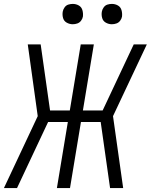

<svg xmlns="http://www.w3.org/2000/svg" viewBox="-21 -962 771 982"><path d="M-1 0H66L225 -338H326L270 0H337L393 -338H494L542 0H609L557 -368L730 -735H663L504 -397H403L459 -735H392L336 -397H235L187 -735H121L172 -368ZM551 -838Q563 -838 574.5 -842Q586 -846 593.5 -856Q601 -866 603 -877Q605 -894 600.5 -910Q596 -926 582 -934Q568 -942 551 -942Q540 -942 528.5 -938.5Q517 -935 509.5 -924.5Q502 -914 500 -903Q497 -886 501.5 -870Q506 -854 520.5 -846Q535 -838 551 -838ZM351 -838Q363 -838 374.5 -842Q386 -846 393.5 -856Q401 -866 403 -877Q405 -894 400.5 -910Q396 -926 382 -934Q368 -942 351 -942Q340 -942 328.5 -938.5Q317 -935 309.5 -924.5Q302 -914 300 -903Q297 -886 301.5 -870Q306 -854 320.5 -846Q335 -838 351 -838Z"/></svg>

Font: Iosevka Sparkle Light
Style: Italic
Weight: 300
Italic angle: -9°
Designer: Belleve Invis
Foundry: Belleve Invis
Version: Version 4.5.0; ttfautohint (v1.8.3)